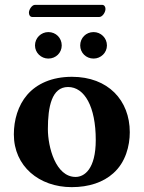

<svg xmlns="http://www.w3.org/2000/svg" viewBox="-20 -760 591 790"><path d="M37 -207C37 -76 141 10 275 10C346 10 405 -10 446 -47C497 -92 514 -160 514 -216C514 -347 425 -444 276 -444C193 -444 131 -415 92 -370C54 -326 37 -266 37 -207ZM260 -402C328 -402 374 -321 374 -184C374 -64 327 -32 291 -32C209 -32 177 -155 177 -229C177 -321 193 -402 260 -402ZM388 -690C402 -690 414 -710 414 -723C414 -731 410 -740 400 -740H124C111 -740 99 -720 99 -708C99 -699 103 -690 114 -690ZM124 -573C124 -543 149 -519 179 -519C210 -519 234 -543 234 -573C234 -604 210 -628 179 -628C149 -628 124 -604 124 -573ZM310 -573C310 -543 334 -519 365 -519C395 -519 420 -543 420 -573C420 -604 395 -628 365 -628C334 -628 310 -604 310 -573Z"/></svg>

Font: Libertinus Serif
Style: Bold
Weight: 700
Designer: Philipp H. Poll, Khaled Hosny
Foundry: Caleb Maclennan
Version: Version 7.050;RELEASE